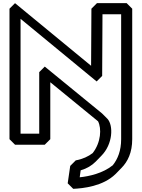

<svg xmlns="http://www.w3.org/2000/svg" viewBox="-20 -880 896 1214"><path d="M110 -35V-761L591 -365L626 -400L628 -790H746V0C746 72 725 125 693 165C630 216 543 235 484 241L490 197C531 185 561 166 585 142L620 106C695 31 697 -87 660 -128L625 -163L263 -459L228 -424V-35ZM40 0 75 35H263L298 0V-360L600 -113C623 -68 619 20 566 88C539 109 503 126 459 134L424 169L408 279L443 314C504 311 631 299 711 220L712 219L747 183C788 142 816 84 816 0V-825L781 -860H593L558 -825L556 -464L75 -860L40 -825Z"/></svg>

Font: Hussar Press
Style: Bold
Weight: 700
Foundry: Cannot Into Space Fonts
Version: Version 1.43